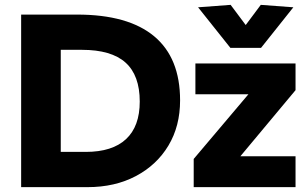

<svg xmlns="http://www.w3.org/2000/svg" viewBox="-20 -770 1254 790"><path d="M67 0V-710H297Q507 -710 614 -621Q721 -532 721 -357Q721 -251 673 -171Q625 -91 539 -45.5Q453 0 340 0ZM230 -145H333Q442 -145 498.5 -197.5Q555 -250 555 -352Q555 -460 496.5 -512.5Q438 -565 317 -565H230ZM777 0V-116L1002 -382H784V-509H1196V-399L969 -127H1196V0ZM928 -573 795 -740 929 -750 991 -667 1053 -750 1187 -740 1054 -573Z"/></svg>

Font: Livvic
Style: Bold
Weight: 700
Designer: Jacques Le Bailly, Baron von Fonthausen
Version: Version 1.001; ttfautohint (v1.8.2)